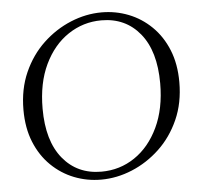

<svg xmlns="http://www.w3.org/2000/svg" viewBox="-51 -733 845 801"><g transform="rotate(-5 372.0 -332.5)"><path d="M403 -680Q462 -680 515.5 -659Q569 -638 611 -597Q653 -556 677 -497Q701 -438 701 -362Q701 -275 670 -205.5Q639 -136 587 -87Q535 -38 471 -11.5Q407 15 341 15Q282 15 228.5 -6Q175 -27 133 -68Q91 -109 67 -168Q43 -227 43 -303Q43 -390 74 -459.5Q105 -529 157 -578Q209 -627 273 -653.5Q337 -680 403 -680ZM345 -18Q422 -18 484.5 -60Q547 -102 584 -180Q621 -258 621 -364Q621 -499 560.5 -573Q500 -647 399 -647Q323 -647 260 -605Q197 -563 160 -485.5Q123 -408 123 -301Q123 -166 183.5 -92Q244 -18 345 -18Z"/></g></svg>

Font: Bona Nova SC
Style: Italic
Weight: 400
Italic angle: -4°
Designer: Mateusz Machalski
Foundry: Capitalics
Version: Version 4.001; ttfautohint (v1.8.4.7-5d5b)